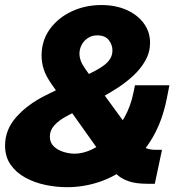

<svg xmlns="http://www.w3.org/2000/svg" viewBox="-31 -737 716 770"><path d="M237.3 13.7Q193.8 13.7 150.1 4.4Q106.4 -4.9 70.1 -24.9Q33.7 -44.9 11.5 -76.7Q-10.7 -108.4 -10.7 -153.3Q-10.7 -217.3 34.9 -268.3Q80.6 -319.3 151.9 -354.5L319.3 -437Q337.9 -446.3 355.7 -455.8Q373.5 -465.3 388.2 -476.8Q402.8 -488.3 411.4 -502.4Q419.9 -516.6 419.9 -535.2Q419.9 -557.1 405.3 -576.2Q390.6 -595.2 358.9 -595.2Q337.9 -595.2 321.8 -584.7Q305.7 -574.2 296.6 -557.4Q287.6 -540.5 287.6 -520.5Q287.6 -509.8 292.2 -495.1Q296.9 -480.5 314.9 -455.1L533.7 -155.8Q538.6 -149.4 554.7 -142.8Q570.8 -136.2 592.8 -136.2H618.7L589.8 0H559.6Q514.2 0 486.1 -9.8Q458 -19.5 441.7 -33.9Q425.3 -48.3 415 -63L177.2 -397.5Q152.8 -432.1 144.3 -459.5Q135.7 -486.8 135.7 -513.7Q135.7 -574.2 168.7 -619.9Q201.7 -665.5 256.3 -691.2Q311 -716.8 375.5 -716.8Q433.1 -716.8 477.1 -697Q521 -677.2 545.9 -643.1Q570.8 -608.9 570.8 -565.9Q570.8 -527.3 552 -494.1Q533.2 -460.9 503.9 -433.8Q474.6 -406.7 441.9 -385.5Q409.2 -364.3 381.3 -349.1L234.4 -270Q205.1 -254.4 187 -234.4Q168.9 -214.4 168.9 -189.5Q168.9 -164.6 185.3 -149.4Q201.7 -134.3 224.9 -127.4Q248 -120.6 267.6 -120.6Q302.7 -120.6 339.8 -138.7Q377 -156.7 410.2 -189.5Q443.4 -222.2 468 -266.1Q492.7 -310.1 503.4 -361.8L510.3 -395H648.4L638.2 -343.3Q620.6 -253.4 581.5 -186.3Q542.5 -119.1 488.3 -74.7Q434.1 -30.3 369.9 -8.3Q305.7 13.7 237.3 13.7Z"/></svg>

Font: Schibsted Grotesk Black
Style: Italic
Weight: 900
Italic angle: -12°
Designer: Bakken & Baeck AS, Henrik Kongsvoll
Foundry: Schibsted ASA
Version: Version 1.100;gftools[0.9.25]